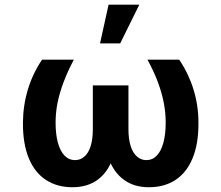

<svg xmlns="http://www.w3.org/2000/svg" viewBox="-20 -783 937 813"><path d="M215.4 -263.8Q215.4 -214.9 225 -179.2Q234.6 -143.6 253.2 -124.3Q271.7 -105 297.2 -105Q320.3 -105 337.5 -120Q354.7 -135 363.9 -164.4Q373.1 -193.7 373.1 -235.1V-421.4H478.2V-249.4Q478.2 -169.7 457.1 -111.5Q436 -53.2 393.2 -21.7Q350.4 9.8 286.5 9.8Q221.8 9.8 174.4 -21.2Q127 -52.2 101.8 -113.3Q76.6 -174.5 77.1 -263.5Q77.7 -336.8 98.2 -404.5Q118.8 -472.2 158.1 -530.3H292.6Q265.4 -478.5 248.3 -432.7Q231.3 -386.8 223.4 -346.1Q215.4 -305.3 215.4 -263.8ZM820.3 -263.5Q820.9 -174.5 795.6 -113.3Q770.4 -52.2 723.3 -21.2Q676.2 9.8 610.5 9.8Q547.6 9.8 504.6 -21.7Q461.6 -53.2 440.2 -111.5Q418.8 -169.7 418.8 -249.4V-421.4H523.9V-235.1Q523.9 -194.2 533.3 -164.6Q542.7 -135 560.2 -120Q577.7 -105 599.8 -105Q625.7 -105 644.1 -124.3Q662.4 -143.6 672 -179.2Q681.6 -214.9 681.6 -263.8Q681.6 -305.3 673.8 -346.3Q666.1 -387.3 649.4 -432.9Q632.6 -478.5 604.4 -530.3H738.9Q778.2 -472.2 799.3 -404.3Q820.3 -336.4 820.3 -263.5ZM439.7 -763.1H569.8L488.9 -599.2H403.6Z"/></svg>

Font: Pretendard Std Variable
Style: Regular
Weight: 400
Designer: Base glyphs from Inter by Rasmus Andersson; Hangeul glyphs from Noto Sans CJK(Source Han Sans) by Jang Soo-young and Kan
Foundry: Kil Hyung-jin
Version: Version 1.309;Glyphs 3.2 (3225)